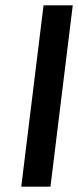

<svg xmlns="http://www.w3.org/2000/svg" viewBox="-20 -713 294 723"><path d="M170 -10 254 -693H144L60 -10Z"/></svg>

Font: Bluebird
Style: LiObl
Weight: 300
Designer: Jasper
Foundry: Cannot Into Space Fonts
Version: Version 0.98